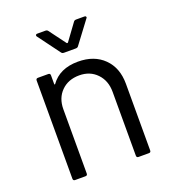

<svg xmlns="http://www.w3.org/2000/svg" viewBox="-129 -797 797 893"><g transform="rotate(-20 269.5 -350.0)"><path d="M290 -513Q370 -513 417.5 -466Q465 -419 465 -340V-10Q465 0 455 0H404Q394 0 394 -10V-326Q394 -381 360.5 -416Q327 -451 274 -451Q219 -451 185 -417Q151 -383 151 -328V-10Q151 0 141 0H90Q80 0 80 -10V-496Q80 -506 90 -506H141Q151 -506 151 -496V-453Q151 -451 152 -450.5Q153 -450 153 -450Q154 -450 155 -451Q199 -513 290 -513ZM151 -688Q149 -690 149 -694Q149 -696 151 -698Q153 -700 157 -700H197Q206 -700 210 -694L271 -612Q272 -611 274 -611Q276 -611 277 -612L337 -694Q341 -700 350 -700H390Q396 -700 397.5 -697.5Q399 -695 399 -694Q399 -691 396 -688L315 -580Q311 -574 302 -574H244Q235 -574 231 -580Z"/></g></svg>

Font: LinhAnh
Style: Regular
Weight: 400
Designer: Jeremy Tribby
Foundry: Tribby Type
Version: Version 1.408